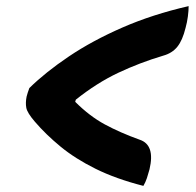

<svg xmlns="http://www.w3.org/2000/svg" viewBox="-20 -614 640 628"><path d="M76 -326Q129 -378 205.5 -429.5Q282 -481 380.5 -524Q479 -567 597 -594Q597 -579 594.5 -560Q592 -541 587 -523Q577 -482 560 -461Q543 -440 514 -432Q437 -409 367 -376Q297 -343 228 -288L226 -281Q273 -234 323 -207Q373 -180 437 -157Q488 -140 469 -60Q465 -45 460.5 -31.5Q456 -18 449 -6Q359 -29 292.5 -62Q226 -95 178 -134.5Q130 -174 94 -216Q69 -245 66 -261.5Q63 -278 67 -298Q70 -310 76 -326Z"/></svg>

Font: Recursive Mn Csl St XBd
Style: Italic
Weight: 800
Italic angle: -15°
Monospace: yes
Version: Version 1.079;hotconv 1.0.112;makeotfexe 2.5.65598; ttfautoh